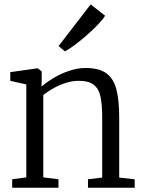

<svg xmlns="http://www.w3.org/2000/svg" viewBox="-20 -878 675 898"><path d="M103 -48.5V-483L28 -500V-540.5L151 -558H157.5L175 -543.5V-500L174 -473Q195.5 -492 229.2 -512.5Q263 -533 302.8 -546.5Q342.5 -560 380 -560Q444 -560 478 -534.8Q512 -509.5 524.8 -458.5Q537.5 -407.5 537.5 -330V-47.5L610 -39.5V0H391.5V-39.5L458 -47.5V-330.5Q458 -387 450.2 -424.8Q442.5 -462.5 418.8 -481.2Q395 -500 348 -500Q318.5 -500 288.5 -490.5Q258.5 -481 231 -465.8Q203.5 -450.5 182.5 -434V-48.5L253.5 -39.5V0H37V-39.5ZM283.5 -638 254 -662.5 404 -857.5 471.5 -804.5Q461.5 -787.5 438.2 -763.2Q415 -739 386 -713.5Q357 -688 329.8 -667.8Q302.5 -647.5 284.5 -638Z"/></svg>

Font: Merriweather 36pt Light
Style: Regular
Weight: 300
Designer: Eben Sorkin
Foundry: Eben Sorkin
Version: Version 2.100